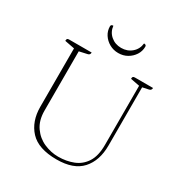

<svg xmlns="http://www.w3.org/2000/svg" viewBox="-195 -984 1075 1138"><g transform="rotate(30 342.5 -415.5)"><path d="M355 12Q230 12 173 -49.5Q116 -111 116 -211V-610L49 -623Q49 -634 52.5 -637.5Q56 -641 66 -641H219Q219 -624 203 -621L149 -609V-204Q149 -136 180 -92Q211 -48 258.5 -27.5Q306 -7 355 -7Q411 -7 458 -25.5Q505 -44 533 -87.5Q561 -131 561 -206V-611L499 -623Q499 -634 502.5 -637.5Q506 -641 516 -641H639Q639 -624 623 -621L581 -612V-214Q581 -110 526 -49Q471 12 355 12ZM356 -717Q323 -717 295.5 -732.5Q268 -748 251.5 -773.5Q235 -799 235 -830Q235 -843 251 -843Q255 -803 284.5 -777.5Q314 -752 356 -752Q398 -752 427.5 -777.5Q457 -803 461 -843Q477 -843 477 -830Q477 -799 460.5 -773.5Q444 -748 417 -732.5Q390 -717 356 -717Z"/></g></svg>

Font: Petrona Thin
Style: Regular
Weight: 100
Designer: Ringo R. Seeber
Foundry: Ringo R. Seeber
Version: Version 2.001; ttfautohint (v1.8.3)